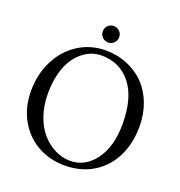

<svg xmlns="http://www.w3.org/2000/svg" viewBox="-143 -919 985 1052"><g transform="rotate(20 349.5 -392.5)"><path d="M308.3 -716.6Q294.4 -730.5 294.4 -750.5Q294.4 -770.5 308.3 -784.4Q322.3 -798.3 342.3 -798.3Q362.3 -798.3 376.2 -784.4Q390.1 -770.5 390.1 -750.5Q390.1 -730.5 376.2 -716.6Q362.3 -702.6 342.3 -702.6Q322.3 -702.6 308.3 -716.6ZM334.5 -623.5Q304.7 -623.5 276.1 -613Q247.6 -602.5 220.5 -579.3Q193.4 -556.2 173.1 -522.5Q152.8 -488.8 140.6 -438.2Q128.4 -387.7 128.4 -327.1Q128.4 -257.3 148.9 -198.7Q169.4 -140.1 203.4 -102.1Q237.3 -64 279.8 -43Q322.3 -22 367.7 -22Q455.6 -22 512.9 -100.1Q570.3 -178.2 570.3 -309.6Q570.3 -461.9 506.3 -542.7Q442.4 -623.5 334.5 -623.5ZM662.1 -329.1Q662.1 -229.5 623.8 -152.1Q585.4 -74.7 513.7 -31.2Q441.9 12.2 348.1 12.2Q261.7 12.2 191.2 -26.9Q120.6 -65.9 78.6 -140.1Q36.6 -214.4 36.6 -310.1Q36.6 -407.2 76.7 -486.8Q116.7 -566.4 188 -612.1Q259.3 -657.7 347.2 -657.7Q414.1 -657.7 472.2 -634Q530.3 -610.4 572.3 -567.9Q614.3 -525.4 638.2 -463.9Q662.1 -402.3 662.1 -329.1Z"/></g></svg>

Font: Libertinage
Style: l
Weight: 400
Designer: OSP
Foundry: OSP
Version: Version 1.0; 2008; OFL relea